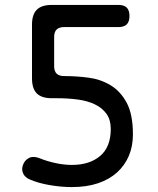

<svg xmlns="http://www.w3.org/2000/svg" viewBox="-20 -750 640 780"><path d="M520 -204Q520 -156 503.5 -117Q487 -78 455.5 -49.5Q424 -21 378 -5.5Q332 10 272 10Q229 10 182 2Q135 -6 101 -21Q81 -29 73.5 -46.5Q66 -64 75 -84Q83 -102 100.5 -109.5Q118 -117 144 -106Q171 -95 205.5 -87.5Q240 -80 272 -80Q344 -80 387 -116.5Q430 -153 430 -226Q430 -263 413 -287Q396 -311 366.5 -325.5Q337 -340 297 -345.5Q257 -351 210 -351H190Q149 -351 129.5 -370.5Q110 -390 110 -432V-650Q110 -691 129.5 -710.5Q149 -730 190 -730H461Q484 -730 495 -719Q506 -708 506 -685Q506 -662 495 -651Q484 -640 461 -640H240Q220 -640 210 -630Q200 -620 200 -600V-481Q200 -461 210 -451Q220 -441 240 -441Q290 -441 339.5 -434.5Q389 -428 429.5 -403.5Q470 -379 495 -332Q520 -285 520 -204Z"/></svg>

Font: Maple Mono NL
Style: Regular
Weight: 400
Monospace: yes
Designer: subframe7536
Version: Version 7.000